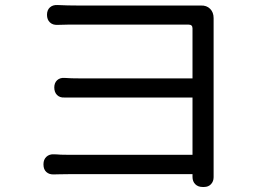

<svg xmlns="http://www.w3.org/2000/svg" viewBox="-20 -719 1040 764"><path d="M153 -66Q153 -84 164.5 -95Q176 -106 195 -105Q203 -105 207.5 -104.5Q212 -104 222 -103.5Q232 -103 253 -103H746V-331H306Q282 -331 264.5 -331Q247 -331 236 -331Q218 -330 207 -341Q196 -352 196 -371Q196 -389 207 -399.5Q218 -410 236 -409Q247 -408 265 -407.5Q283 -407 305 -407H746V-606Q746 -621 731 -621Q708 -621 663 -621Q618 -621 563 -621Q508 -621 454 -621Q400 -621 357 -621Q314 -621 293 -621Q269 -621 249 -621Q229 -621 209 -620Q190 -619 178.5 -630Q167 -641 167 -660Q167 -679 178.5 -689.5Q190 -700 209 -699Q229 -698 249 -697.5Q269 -697 293 -697Q314 -697 358 -697Q402 -697 458 -697Q514 -697 572 -697Q630 -697 680 -697Q730 -697 760 -697Q761 -697 768 -697Q775 -697 779 -697Q802 -698 816 -684Q830 -670 830 -647Q830 -646 830 -647Q830 -648 830 -639Q830 -628 830 -587.5Q830 -547 830 -487.5Q830 -428 830 -360.5Q830 -293 830 -228.5Q830 -164 830 -113Q830 -62 830 -35Q830 -26 830 -22Q830 -18 830 -14Q830 3 819.5 14Q809 25 792 25H786Q768 25 757 14Q746 3 746 -15V-26H254Q229 -26 217 -25.5Q205 -25 195 -25Q176 -24 164.5 -34.5Q153 -45 153 -64Z"/></svg>

Font: Chiron GoRound TC
Style: Regular
Weight: 400
Designer: Ryoko NISHIZUKA 西塚涼子 (kana, bopomofo & ideographs); Paul D. Hunt (Latin, Greek & Cyrillic); Sandoll Communications 산돌커뮤니
Foundry: Adobe
Version: Version 1.000;hotconv 1.1.1;makeotfexe 2.6.0